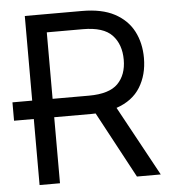

<svg xmlns="http://www.w3.org/2000/svg" viewBox="-56 -775 724 823"><g transform="rotate(-5 306.0 -364.0)"><path d="M81.1 0V-284.2H-3.9V-363.3H81.1V-727.5H327.1Q412.6 -727.5 467 -698.5Q521.5 -669.4 547.9 -618.9Q574.2 -568.4 574.2 -503.9Q574.2 -431.6 541 -377.9Q507.8 -324.2 438.5 -300.8L602.5 0H500L347.2 -284.7Q337.9 -284.2 328.1 -284.2H168.9V0ZM168.9 -363.3H325.2Q412.6 -363.3 450 -401.1Q487.3 -439 487.3 -503.9Q487.3 -569.8 450 -609.6Q412.6 -649.4 324.2 -649.4H168.9Z"/></g></svg>

Font: Inter Display
Style: Regular
Weight: 400
Designer: Rasmus Andersson
Foundry: rsms
Version: Version 4.000;git-37864ae